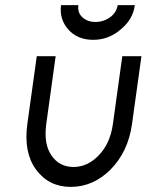

<svg xmlns="http://www.w3.org/2000/svg" viewBox="-20 -720 574 752"><path d="M219 -700Q212 -645 247 -605Q283 -564 345 -564Q406 -564 453 -605Q501 -644 508 -700H441Q436 -671 412 -653Q386 -634 354 -634Q322 -634 302 -653Q283 -671 287 -700ZM124 -500 87 -234Q72 -123 121 -56Q171 12 257 12Q345 12 413 -56Q482 -126 497 -234L534 -500H459L422 -233Q411 -157 367 -112Q323 -66 268 -66Q212 -66 181 -112Q151 -156 161 -233L198 -500Z"/></svg>

Font: Unageo
Style: Regular-Italic
Weight: 400
Designer: Richard Sepsi
Foundry: Richard Sepsi
Version: Version 2.000